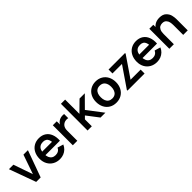

<svg xmlns="http://www.w3.org/2000/svg" viewBox="351 -2184 3664 3664"><g transform="rotate(-45 2183.0 -352.5)"><path d="M20 -540H140.7L276.5 -148.5L412.2 -540H533L337 0H216Z M573 -264.2Q573 -351.3 606.9 -417.2Q640.8 -483.2 701.8 -519.1Q762.7 -555 841.7 -555Q924.5 -555 983.7 -516Q1042.9 -477.1 1071.3 -404.9Q1099.8 -332.8 1093.1 -236.3H973.5V-280.3Q973.2 -339.5 959.6 -376.6Q946.1 -413.7 918.2 -431.7Q890.4 -449.7 846.7 -449.7Q797.8 -449.7 765.2 -429.2Q732.6 -408.8 716.5 -368.9Q700.5 -329 700.5 -270Q700.5 -215.2 716.5 -176.7Q732.6 -138.2 764.3 -118Q796.1 -97.8 841.7 -97.8Q885.7 -97.8 918.1 -117.6Q950.5 -137.4 968 -174.8L1087.2 -139Q1066.8 -90.9 1030.7 -56.2Q994.5 -21.4 947.5 -3.2Q900.4 15 848.3 15Q767.3 15 704.9 -20.3Q642.5 -55.7 607.8 -119.3Q573 -182.9 573 -264.2ZM662.5 -327.5H1034.2V-236.3H662.5Z M1205 -540H1311.5V-408.5L1298.5 -425.5Q1309 -453.2 1325.9 -475.3Q1342.8 -497.5 1365.5 -511.7Q1384.8 -525.1 1409 -532.7Q1433.2 -540.2 1458.8 -542Q1484.3 -543.8 1509.2 -540V-427.5Q1483.6 -434.8 1452.8 -431.6Q1421.9 -428.5 1397.3 -414.7Q1372.9 -401.4 1357.1 -380.7Q1341.2 -359.9 1333.7 -333.9Q1326.2 -307.8 1326.2 -274.3V0H1205Z M1604 -720H1717.7V0H1603.2ZM2068.2 -540 1660.8 -128.8V-278.6L1926.4 -540ZM1807 -363.4 2083.8 0H1953.2L1727.8 -295.5Z M2102 -270.2Q2102 -353.9 2135.8 -418.6Q2169.7 -483.2 2230.8 -519.1Q2292 -555 2370.7 -555Q2450.9 -555 2512 -518.8Q2573.2 -482.7 2606.7 -417.8Q2640.2 -353 2640.2 -270.2Q2640.2 -186.7 2606.4 -122Q2572.7 -57.2 2511.5 -21.1Q2450.3 15 2370.7 15Q2290.5 15 2229.6 -21.2Q2168.7 -57.4 2135.3 -122.2Q2102 -186.9 2102 -270.2ZM2512.7 -270.2Q2512.7 -350.2 2476.2 -396.2Q2439.7 -442.2 2370.7 -442.2Q2323.2 -442.2 2291.8 -420.8Q2260.2 -399.5 2244.9 -360.9Q2229.5 -322.2 2229.5 -270.2Q2229.5 -217 2245.6 -178.2Q2261.8 -139.5 2293.2 -118.7Q2324.8 -97.8 2370.7 -97.8Q2417.2 -97.8 2449.1 -119.3Q2481 -140.8 2496.8 -179.8Q2512.7 -218.8 2512.7 -270.2Z M2680 -16.7 2965.8 -434.3H2709V-540H3153.7V-523L2868.7 -105.7H3141.3V0H2680Z M3193.5 -264.2Q3193.5 -351.3 3227.4 -417.2Q3261.3 -483.2 3322.2 -519.1Q3383.2 -555 3462.2 -555Q3545 -555 3604.2 -516Q3663.4 -477.1 3691.8 -404.9Q3720.2 -332.8 3713.6 -236.3H3594V-280.3Q3593.7 -339.5 3580.1 -376.6Q3566.6 -413.7 3538.8 -431.7Q3510.9 -449.7 3467.2 -449.7Q3418.2 -449.7 3385.7 -429.2Q3353.1 -408.8 3337 -368.9Q3321 -329 3321 -270Q3321 -215.2 3337 -176.7Q3353.1 -138.2 3384.8 -118Q3416.6 -97.8 3462.2 -97.8Q3506.2 -97.8 3538.6 -117.6Q3571 -137.4 3588.5 -174.8L3707.7 -139Q3687.3 -90.9 3651.2 -56.2Q3615 -21.4 3568 -3.2Q3520.9 15 3468.8 15Q3387.8 15 3325.4 -20.3Q3263 -55.7 3228.2 -119.3Q3193.5 -182.9 3193.5 -264.2ZM3283 -327.5H3654.7V-236.3H3283Z M4057.8 -441.8Q4023.2 -441.8 3995.3 -427.2Q3967.5 -412.7 3949.6 -376Q3931.7 -339.3 3931.7 -277.5L3860.2 -308.2Q3860.2 -377.9 3887.2 -434Q3914.2 -490.2 3966.8 -522.8Q4019.5 -555.3 4093.7 -555.3Q4184.2 -555.3 4231.3 -509.8Q4278.5 -464.2 4292.2 -409.5Q4306 -354.8 4306 -301.5V0H4184V-260.2Q4184 -307 4175.5 -345.3Q4167.1 -383.7 4139 -412.8Q4111 -441.8 4057.8 -441.8ZM3809.7 -540H3917V-372.5H3931.7V0H3809.7Z"/></g></svg>

Font: Tap Sans
Style: Regular
Weight: 400
Designer: Tap Payments
Foundry: Tap Payments
Version: Version 1.001;Glyphs 3.1.2 (3151)